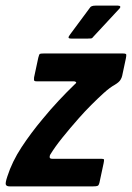

<svg xmlns="http://www.w3.org/2000/svg" viewBox="-42 -662 468 682"><path d="M-16 -35Q1 -88 34.5 -139Q68 -190 110 -240Q137 -273 166 -304Q195 -335 223 -362Q227 -365 228.5 -368Q230 -371 222 -373H90Q82 -373 80 -375Q78 -377 79 -387L94 -457Q97 -469 99.5 -470.5Q102 -472 113 -472H395Q406 -472 406.5 -468Q407 -464 405 -454L392 -393Q391 -387 386 -378.5Q381 -370 366 -361Q348 -351 326.5 -331.5Q305 -312 282 -289Q259 -266 237 -241Q207 -207 180 -173.5Q153 -140 136 -112Q134 -108 134.5 -103Q135 -98 144 -98H318Q327 -98 327.5 -95Q328 -92 326 -82L311 -12Q309 -4 305 -2Q301 0 289 0H-8Q-18 0 -21 -5.5Q-24 -11 -16 -35ZM211 -525Q202 -525 201.5 -528.5Q201 -532 208 -541L277 -634Q281 -642 297 -642H377Q383 -642 385 -639Q387 -636 380 -629L290 -532Q286 -526 281.5 -525.5Q277 -525 270 -525Z"/></svg>

Font: Glory
Style: Bold Italic
Weight: 700
Italic angle: -12°
Version: Version 1.011